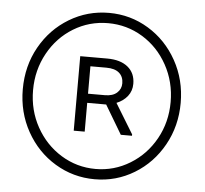

<svg xmlns="http://www.w3.org/2000/svg" viewBox="-52 -773 893 837"><g transform="rotate(5 394.5 -354.0)"><path d="M392 -718Q486 -718 565 -670Q644 -622 690.5 -538.5Q737 -455 737 -354Q737 -253 690.5 -169.5Q644 -86 565 -38Q486 10 392 10Q298 10 218.5 -38Q139 -86 92.5 -169.5Q46 -253 46 -354Q46 -456 92.5 -539Q139 -622 218.5 -670Q298 -718 392 -718ZM392 -35Q473 -35 542.5 -77.5Q612 -120 652.5 -193Q693 -266 693 -354Q693 -442 652.5 -515.5Q612 -589 543 -631Q474 -673 392 -673Q310 -673 241 -631Q172 -589 131.5 -515.5Q91 -442 91 -354Q91 -266 131.5 -193Q172 -120 241 -77.5Q310 -35 392 -35ZM524 -419Q524 -388 506 -365Q488 -342 458 -330L538 -199V-193H489L414 -319H331V-193H283V-519H401Q459 -519 491.5 -492.5Q524 -466 524 -419ZM331 -359H405Q439 -359 457.5 -375.5Q476 -392 476 -417Q476 -446 457 -462.5Q438 -479 401 -479H331Z"/></g></svg>

Font: Freesentation 4 Regular
Style: Regular
Weight: 400
Designer: glyphs from Roboto by Christian Robertson / Hangul glyphs from Noto Sans CJK(Source Han Sans) by Jang Soo-young and Kang
Foundry: PT&
Version: Version 2.001